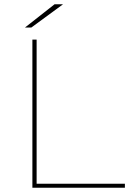

<svg xmlns="http://www.w3.org/2000/svg" viewBox="-20 -887 620 907"><path d="M133 -700H153V-19H570V0H133ZM238 -867H278L128 -757H98Z"/></svg>

Font: iiserrat Thin
Style: Regular
Weight: 100
Designer: Akira Ohta
Foundry: Akira Ohta
Version: Version 1.200;Glyphs 3.3.1 (3343)